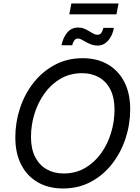

<svg xmlns="http://www.w3.org/2000/svg" viewBox="-20 -1071 805 1101"><path d="M341.3 9.8Q258.8 9.8 197.3 -25.4Q135.7 -60.5 101.8 -126.2Q67.9 -191.9 67.9 -283.2Q67.9 -369.6 94.7 -450.9Q121.6 -532.2 172.4 -596.7Q223.1 -661.1 294.4 -699.2Q365.7 -737.3 454.1 -737.3Q536.6 -737.3 597.7 -702.1Q658.7 -667 692.6 -601.6Q726.6 -536.1 726.6 -444.8Q726.6 -357.9 699.7 -276.6Q672.9 -195.3 622.3 -130.6Q571.8 -65.9 500.7 -28.1Q429.7 9.8 341.3 9.8ZM344.7 -76.2Q413.1 -76.2 467.3 -107.4Q521.5 -138.7 559.3 -191.4Q597.2 -244.1 616.9 -309.3Q636.7 -374.5 636.7 -442.4Q636.7 -510.7 613 -557.4Q589.4 -604 547.4 -627.7Q505.4 -651.4 450.7 -651.4Q382.3 -651.4 328.1 -620.1Q273.9 -588.9 235.8 -536.1Q197.8 -483.4 177.7 -418.5Q157.7 -353.5 157.7 -285.6Q157.7 -217.3 181.6 -170.7Q205.6 -124 247.8 -100.1Q290 -76.2 344.7 -76.2ZM538.6 -809.6Q520.5 -809.6 504.2 -815.7Q487.8 -821.8 473.6 -829.8Q459.5 -837.9 447.8 -844Q436 -850.1 426.8 -850.1Q413.1 -850.1 405 -837.6Q397 -825.2 394 -811.5H332.5Q341.8 -856.4 366 -884.8Q390.1 -913.1 428.7 -913.1Q447.8 -913.1 462.9 -906.7Q478 -900.4 491 -892.3Q503.9 -884.3 515.6 -877.9Q527.3 -871.6 539.6 -871.6Q552.2 -871.6 559.8 -881.1Q567.4 -890.6 573.2 -911.1H633.3Q624 -863.8 598.9 -836.7Q573.7 -809.6 538.6 -809.6ZM659.7 -1051.3 647.9 -988.8H377.4L389.2 -1051.3Z"/></svg>

Font: Inter Variable
Style: Italic
Weight: 400
Italic angle: -9.39999°
Designer: Rasmus Andersson
Foundry: rsms
Version: Version 4.001;git-9221beed3